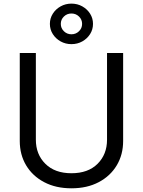

<svg xmlns="http://www.w3.org/2000/svg" viewBox="-20 -1017 781 1050"><path d="M565.3 -727.3H653.4V-245.7Q653.4 -171.2 618.4 -112.7Q583.5 -54.3 519.9 -20.8Q456.3 12.8 370.7 12.8Q285.2 12.8 221.6 -20.8Q158 -54.3 123 -112.7Q88.1 -171.2 88.1 -245.7V-727.3H176.1V-252.8Q176.1 -172.9 228 -121.3Q279.8 -69.6 370.7 -69.6Q462 -69.6 513.7 -121.3Q565.3 -172.9 565.3 -252.8ZM370.7 -775.6Q338.4 -775.6 311.6 -790.5Q284.8 -805.4 268.8 -830.6Q252.8 -855.8 252.8 -886.4Q252.8 -916.9 268.8 -942.1Q284.8 -967.3 311.6 -982.2Q338.4 -997.2 370.7 -997.2Q403.4 -997.2 430 -982.2Q456.7 -967.3 472.7 -942.1Q488.6 -916.9 488.6 -886.4Q488.6 -855.8 472.7 -830.6Q456.7 -805.4 430 -790.5Q403.4 -775.6 370.7 -775.6ZM370.7 -829.5Q394.9 -829.5 411.9 -846.1Q429 -862.6 429 -886.4Q429 -910.2 411.9 -926.7Q394.9 -943.2 370.7 -943.2Q346.6 -943.2 329.5 -926.7Q312.5 -910.2 312.5 -886.4Q312.5 -862.6 329.5 -846.1Q346.6 -829.5 370.7 -829.5Z"/></svg>

Font: Inter Zeller
Style: Regular
Weight: 400
Designer: Rasmus Andersson; Joe Bland
Foundry: zeller
Version: Version 3.015;git-dec3a8cb1